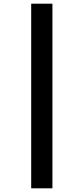

<svg xmlns="http://www.w3.org/2000/svg" viewBox="-20 -788 454 1040"><path d="M149 -768H264V232H149Z"/></svg>

Font: Noto Sans ExtraCondensed
Style: Bold
Weight: 700
Width: 2
Designer: Monotype Design Team
Foundry: Monotype Imaging Inc.
Version: Version 2.013; ttfautohint (v1.8.4.7-5d5b)